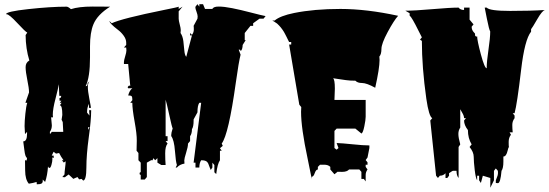

<svg xmlns="http://www.w3.org/2000/svg" viewBox="-20 -777 2586 904"><path d="M403.8 -559.1V-506.8Q403.8 -412.6 383.3 -371.1Q392.6 -371.1 392.6 -382.3V-386.2L401.4 -393.6Q393.6 -385.7 393.6 -366.9Q393.6 -348.1 400.6 -312Q407.7 -275.9 408.2 -269H398.9V-288.1Q390.1 -270.5 390.1 -251.5V-246.6L401.4 -232.9L399.4 -258.3H409.2V-254.4Q409.2 -212.9 397.9 -130.1Q386.7 -47.4 386.7 12Q386.7 71.3 371.6 73.2L364.3 65.4L352.5 67.4L344.7 56.6L323.2 65.9L324.7 64.5L303.2 44.4L285.2 57.6L273.4 56.6L283.7 44.4Q283.7 34.2 286.4 13.7Q289.1 -6.8 289.1 -17.6L280.3 -11.7L271.5 -22.5H279.3Q267.1 -38.6 258.3 -56.6L243.7 -53.7L232.4 -62.5L223.6 -44.4H232.4L233.4 -33.7L226.1 -35.2L226.6 -26.9Q226.6 -16.6 222.4 -1.5Q218.3 13.7 213.1 13.7Q208 13.7 206.1 5.9Q203.1 49.8 192.4 79.6L181.2 68.4V75.2Q181.2 83 175.8 86.9Q168.9 90.8 153.3 90.8L152.3 79.6Q138.2 84.5 115.7 87.9Q98.6 67.9 98.4 25.9Q98.1 -16.1 97.7 -22.5L105.5 -21.5L107.4 -33.7Q98.6 -36.1 94.5 -72Q90.3 -107.9 89.4 -111.3Q107.4 -111.3 107.4 -147.5V-156.2L97.7 -145.5L95.7 -183.1Q95.7 -206.1 99.4 -241.7Q103 -277.3 108.4 -293H99.6L116.7 -341.8Q116.7 -361.3 108.6 -400.4Q100.6 -439.5 100.6 -460.9Q100.6 -482.4 118.2 -492.2Q101.1 -547.4 100.6 -611.8L108.4 -623.5Q99.6 -627.4 61.3 -668.7Q22.9 -710 11.2 -710H8.3Q8.3 -722.7 113.3 -734.1Q218.3 -745.6 293.5 -745.6Q300.8 -745.6 314 -733.9Q350.6 -746.1 416 -746.1L498.5 -745.6Q438.5 -708 419.9 -662.6Q403.8 -624 403.8 -559.1ZM228.5 -235.8 229.5 -224.6H220.7L224.1 -187Q224.1 -168.9 214.8 -156.2L215.3 -145.5L224.1 -156.2H277.8L275.4 -202.1L270 -213.4L273.4 -235.8Q273.4 -281.2 261.7 -281.2L270 -293H261.7L269 -302.7H260.7L259.8 -314.9Q268.1 -314.9 268.1 -325.7H259.3L256.8 -380.4Q254.4 -362.3 241.5 -313.2Q228.5 -264.2 228.5 -235.8ZM400.4 -177.2 396 -179.2Q395 -179.2 395 -173.3V-165.5Q395 -166.5 402.3 -178.2Q401.4 -177.2 400.4 -177.2ZM374.5 75.7 369.6 73.2ZM322.3 67.4Q322.3 65.9 323.2 65.9Z M593.3 -372.1 583.5 -475.6H563.5V-484.9Q563.5 -492.7 569.3 -511.5Q575.2 -530.3 575.2 -539.8Q575.2 -549.3 574.2 -553.2H563.5L574.2 -565.4V-576.2Q574.2 -592.8 562 -609.4Q549.8 -626 535.2 -636.7Q496.1 -666.5 495.1 -678.2L505.9 -667.5Q553.2 -689.9 753.9 -730.5Q818.4 -743.2 821.3 -745.6V-734.9L839.4 -745.6L821.3 -723.6V-689Q821.3 -680.2 826.2 -662.1Q831.1 -644 831.1 -635Q831.1 -626 830.1 -621.6Q840.3 -606.9 843.3 -583.3Q846.2 -559.6 847.9 -538.8Q849.6 -518.1 856.9 -509.3L883.8 -610.4H875V-621.6L883.8 -612.8Q892.6 -624 892.6 -638.2Q892.6 -652.3 891.6 -655.3L909.7 -689Q910.6 -692.4 910.6 -699.7Q910.6 -707 905.3 -721.7Q899.9 -736.3 899.9 -741.2L900.4 -745.6L909.7 -757.3L918.5 -745.6V-757.3H936L945.3 -734.9H980Q984.9 -746.1 1010 -746.1Q1035.2 -746.1 1073.2 -738.5Q1111.3 -731 1159.9 -718.3Q1208.5 -705.6 1230.5 -701.2L1220.7 -689H1201.7L1171.9 -667.5V-655.3H1159.2L1132.3 -621.6V-587.9H1136.7L1122.6 -565.4Q1122.6 -556.2 1119.6 -545.9L1115.2 -538.1L1112.8 -537.6Q1110.8 -543.5 1108.4 -543.5Q1106 -543.5 1104 -543L1112.8 -519.5Q1104 -485.8 1090.3 -387.7Q1056.2 -143.6 1023.9 -101.1L1028.8 -90.3L1015.6 -79.1L1023.9 -67.4H1015.6V-22.5Q1003.9 -5.9 998 42.5L989.3 34.2V0L980 -11.2V11.7L972.2 23.4Q969.2 17.1 965.8 7.3Q962.4 -2.4 960.7 -6.3Q959 -10.3 955.1 -14.6Q948.2 -22.5 927.2 -22.5Q918.5 -9.8 918.5 11.7H900.4V-11.2H891.6L927.2 -293H918.5Q909.7 -280.8 909.7 -248L891.6 -214.8V-209Q891.6 -180.2 883.8 -168.9Q883.8 -147.9 875 -135.7V-112.8L865.2 -101.1Q865.2 -85.9 856.4 -58.1Q847.7 -30.3 847.7 -22Q847.7 -13.7 848.6 -6.8Q825.7 -2.9 813 11.7H807.1L813 0Q807.6 -15.1 803.7 -66.2Q799.8 -117.2 786.6 -135.7L786.1 -140.6Q786.1 -150.9 793 -172.4Q789.6 -177.7 776.9 -236.1Q764.2 -294.4 759.8 -307.6V-135.7H769V-112.8H759.8L769 -101.1Q757.8 -87.9 757.8 -55.2Q757.8 -22.5 759.8 0H739.7L721.2 -11.2V-32.7L710.9 -22.5L701.2 -32.7V-30.8Q701.2 -27.8 699.2 -24.7Q697.3 -21.5 696 -21.5Q694.8 -21.5 692.9 -23.4L671.4 -11.2V56.6L661.6 68.4H642.6V45.9H641.1Q637.2 45.9 637.2 40Q637.2 34.2 641.1 34.2H642.6V-11.2L631.8 -22.5V-56.6L623 -67.4L624 -114.7Q624.5 -145 613.8 -204.3Q603 -263.7 603 -293H593.3L603 -305.2V-310.1Q603 -321.3 599.1 -324.5Q595.2 -327.6 583.5 -327.6Q590.3 -352.5 603 -361.3H583.5Q581.5 -363.3 581.5 -365.2Q581.5 -368.2 584.2 -371.1Q586.9 -374 589.1 -374Q591.3 -374 593.3 -372.1Z M1590.8 32.2 1569.3 31.7 1554.7 43.5 1535.2 21V8.8Q1525.4 -1.5 1506.3 -1.5H1486.8L1476.6 8.8V21Q1467.8 21 1461.9 38.1Q1456.1 55.2 1447.8 55.2V65.4Q1442.9 39.1 1428.2 -31.2Q1397.5 -174.8 1397.5 -250.5Q1397.5 -265.6 1398.4 -272.9L1389.2 -284.2L1341.3 -567.4H1351.1V-579.1H1341.3Q1339.8 -581.5 1335.2 -591.1Q1330.6 -600.6 1329.1 -603.5Q1327.6 -606.4 1323.2 -615Q1318.8 -623.5 1316.7 -627Q1314.5 -630.4 1309.8 -637.5Q1305.2 -644.5 1302 -647.9Q1298.8 -651.4 1293.9 -657Q1289.1 -662.6 1284.7 -666Q1270 -676.3 1262.2 -680.2H1272.9Q1299.3 -702.6 1364.7 -715.8Q1459.5 -734.9 1582.8 -734.9Q1706.1 -734.9 1854.5 -702.6Q1835 -681.2 1805.4 -626.2Q1775.9 -571.3 1775.9 -546.4Q1775.9 -521.5 1766.1 -510.7L1767.1 -494.6Q1767.1 -455.6 1746.6 -363.8Q1706.1 -386.2 1684.6 -386.2Q1663.1 -386.2 1653.3 -397Q1627.4 -397 1609.1 -399.7Q1590.8 -402.3 1574 -404.8Q1557.1 -407.2 1547.9 -408.7Q1556.6 -403.8 1556.6 -359.4L1554.7 -306.6H1701.7V-227.5Q1701.7 -212.9 1695.3 -181.9Q1689 -150.9 1681.6 -148.4L1653.3 -171.4H1564.9L1554.7 -160.6V-80.1L1564.9 -72.3L1573.7 -80.1L1564.9 -103.5Q1587.9 -103 1639.4 -97.7Q1690.9 -92.3 1719.2 -92.3V-80.1L1710.4 -35.6L1701.7 -23.4L1710.4 -12.7V-1.5H1701.7V8.8L1710.4 21Q1701.7 33.2 1701.7 46.9V77.1L1692.9 65.4H1681.6V32.2L1671.9 21H1623.5Q1613.8 32.2 1590.8 32.2Z M2183.1 -164.6Q2165 -188 2165 -209.5L2173.8 -220.7H2165Q2165 -231.4 2156.7 -245.4Q2148.4 -259.3 2147 -262.7V-176.3Q2138.2 -163.6 2138.2 -146.2Q2138.2 -128.9 2147 -97.2L2139.2 -85V61Q2129.4 49.8 2129.4 27.3H2112.3Q2110.8 27.3 2102.8 32.7Q2094.7 38.1 2094.2 38.6V50.3L2085.9 61H2077.6V38.6Q2067.4 50.3 2050.8 50.3L2042 61L2033.2 50.3L2005.9 -209.5L2015.1 -220.7Q1999.5 -228.5 1987.3 -312Q1966.3 -460.4 1966.3 -584.5L1957.5 -590.3L1966.3 -601.1Q1963.4 -606 1950.7 -631.8Q1918.9 -696.3 1908.7 -703.6V-714.8L1888.7 -726.6Q1932.1 -726.6 2016.1 -733.9Q2100.1 -741.2 2139.2 -741.2Q2147.5 -730 2165 -730V-741.2H2190.9V-684.6L2209.5 -662.1L2200.7 -651.4Q2200.7 -635.3 2211.4 -624.5Q2217.8 -618.2 2217 -616.7Q2216.3 -615.2 2216.3 -612.5Q2216.3 -609.9 2218.8 -607.2Q2221.2 -604.5 2223.6 -604.5L2226.6 -606Q2226.6 -586.4 2244.1 -521Q2261.7 -455.6 2271.5 -455.6V-456.1Q2271.5 -486.3 2279.8 -542.5Q2288.1 -598.6 2288.1 -628.9Q2282.7 -637.2 2272.5 -688.7Q2262.2 -740.2 2262.2 -741.2H2271.5Q2284.7 -725.6 2382.3 -725.6Q2480 -725.6 2545.9 -730Q2533.2 -727.5 2509.5 -686.5Q2485.8 -645.5 2480.5 -639.6V-627.9Q2450.2 -590.3 2433.6 -448.2Q2414.6 -286.1 2402.8 -244.1H2394L2402.8 -232.9V-220.7Q2392.1 -206.5 2392.1 -189Q2392.1 -171.4 2394 -153.8H2379.4L2385.7 -142.6Q2375 -128.9 2375 -109.1Q2375 -89.4 2376 -85Q2372.6 -80.1 2370.1 -67.9Q2363.8 -40 2350.1 -40V-16.1Q2350.1 15.6 2341.3 27.3Q2336.4 85.4 2324.2 85.4L2314.5 84.5V71.8Q2314.5 70.3 2319.6 58.6Q2324.7 46.9 2324.7 38.1Q2324.7 29.3 2324.2 27.3L2314.5 16.1L2305.7 27.3V71.8L2288.6 106.9V61L2253.4 50.3L2244.1 84.5L2235.8 71.8V50.3H2226.6V71.8Q2219.7 62.5 2215.1 23.2Q2210.4 -16.1 2210.4 -38.6Q2210.4 -61 2190.9 -85L2200.7 -97.2Q2183.1 -126 2183.1 -164.6Z"/></svg>

Font: Butcherman Caps
Style: Regular
Weight: 400
Version: Version 001.003